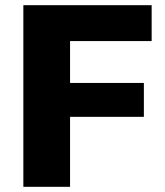

<svg xmlns="http://www.w3.org/2000/svg" viewBox="-20 -720 635 740"><path d="M70 0H250V-269.7H534.5V-400.3H250V-561.7H564.5V-700H70Z"/></svg>

Font: Golos Text VF
Style: Regular
Weight: 400
Designer: A.Korolkova, Vitaly Kuzmin
Foundry: ParaType Ltd
Version: Version 2.005